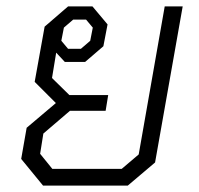

<svg xmlns="http://www.w3.org/2000/svg" viewBox="-20 -578 620 598"><path d="M549 -558 463 -72 378 0H114L46 -83L63 -180L154 -257L88 -323L119 -495L192 -558H268L315 -502L302 -434L245 -385H182L155 -414L142 -335L196 -282H317L309 -233H198L115 -162L105 -99L143 -52H359L412 -97L493 -558ZM171 -451 192 -426H232L261 -451L269 -492L248 -517H208L179 -492Z"/></svg>

Font: Chakra Petch Light
Style: Italic
Weight: 300
Italic angle: -10°
Designer: Katatrad Aksorn Co.,Ltd.
Foundry: Cadson Demak Co.,Ltd.
Version: Version 1.000; ttfautohint (v1.6)